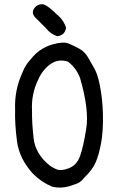

<svg xmlns="http://www.w3.org/2000/svg" viewBox="-20 -852 540 887"><path d="M144.5 -821.3Q169.9 -841.8 195.8 -824.7Q221.7 -807.6 239.3 -788.1Q273.4 -761.7 285.2 -723.6Q280.3 -689.5 245.1 -684.6Q213.9 -694.3 192.4 -721.7Q168 -745.1 144.5 -769.5Q119.1 -794.9 144.5 -821.3ZM221.7 -646.5Q271.5 -661.1 296.9 -650.9Q322.3 -640.6 347.2 -626.5Q372.1 -612.3 386.7 -586.9Q401.4 -561.5 416 -535.6Q430.7 -509.8 440.4 -461.9Q454.1 -395.5 455.6 -320.8Q457 -246.1 447.3 -192.4Q437.5 -138.7 422.4 -103Q407.2 -67.4 370.1 -32.2Q353.5 -9.8 333 -2.9Q312.5 3.9 298.8 8.8Q259.8 19.5 221.7 10.7Q171.9 -9.8 132.8 -48.8Q69.3 -118.2 58.6 -198.7Q47.9 -279.3 49.8 -344.7Q45.9 -435.5 84 -517.6Q96.7 -551.8 122.1 -578.1Q161.1 -628.9 221.7 -646.5ZM293.9 -567.4Q248 -582 210 -553.7Q173.8 -525.4 156.2 -483.4Q124 -417 127.9 -342.8Q127 -285.2 135.3 -212.9Q143.6 -140.6 209 -87.9Q224.6 -76.2 244.1 -68.8Q263.7 -61.5 298.8 -75.2Q334 -88.9 349.1 -128.9Q364.3 -168.9 378.4 -257.3Q392.6 -345.7 349.6 -492.2Q332 -538.1 293.9 -567.4Z"/></svg>

Font: JasonHandwriting2
Style: Regular
Weight: 400
Version: Version 1.05.10